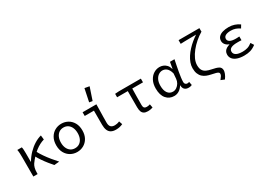

<svg xmlns="http://www.w3.org/2000/svg" viewBox="8 -1810 4183 3006"><g transform="rotate(-30 2100.0 -307.5)"><path d="M109.8 0V-352.6Q109.8 -382 108.4 -417.8Q107 -453.6 100.3 -486.1H181.8Q187.2 -466.8 188.9 -435.9Q190.5 -404.9 190.5 -372.7V-220.6H194.5Q235 -290.4 290.3 -347.4Q345.7 -404.4 408.6 -443.5Q471.5 -482.6 533.4 -498.1L542 -420.3Q502.8 -409.6 462 -388.5Q421.1 -367.4 380.7 -336.3Q340.2 -305.2 300.6 -263.9Q261 -222.7 224.4 -171.5Q206.6 -145.6 196.9 -108.9Q187.1 -72.3 187.1 -25.3V0ZM484.1 8.2Q453.2 -27.4 416.6 -72.9Q379.9 -118.3 345.6 -168.6Q311.2 -218.8 285.1 -269L340.3 -321.6Q366.6 -269.1 406 -212.1Q445.3 -155.2 490.2 -100.5Q535.1 -45.8 577 0Z M900 12Q835.9 12 782.3 -18.1Q728.7 -48.1 696.2 -105Q663.7 -161.9 663.7 -242.4Q663.7 -323.5 696.2 -380.8Q728.7 -438 782.3 -468Q835.9 -498.1 900 -498.1Q964.1 -498.1 1017.7 -468Q1071.3 -438 1103.8 -380.8Q1136.3 -323.5 1136.3 -242.4Q1136.3 -161.9 1103.8 -105Q1071.3 -48.1 1017.7 -18.1Q964.1 12 900 12ZM900 -56.5Q946.3 -56.5 980.4 -79.7Q1014.5 -102.9 1032.9 -144.8Q1051.3 -186.7 1051.3 -242.4Q1051.3 -298.1 1032.9 -340.3Q1014.5 -382.6 980.4 -406.1Q946.3 -429.6 900 -429.6Q853.7 -429.6 819.9 -406.1Q786.2 -382.6 767.4 -340.3Q748.7 -298.1 748.7 -242.4Q748.7 -186.7 767.4 -144.8Q786.2 -102.9 819.9 -79.7Q853.7 -56.5 900 -56.5Z M1600.1 12Q1546.1 12 1512.4 -7.6Q1478.7 -27.2 1462.8 -66.4Q1446.9 -105.6 1446.9 -163V-419.1H1280.5V-486.1H1529.9Q1529.1 -431.7 1527.7 -373.9Q1526.3 -316 1525.2 -260.7Q1524.2 -205.5 1524.2 -157Q1524.2 -104.5 1547.9 -80.5Q1571.5 -56.5 1618.3 -56.5Q1636.7 -56.5 1659 -61.3Q1681.3 -66.1 1703.7 -76.3L1724.5 -14.7Q1699.5 -3.5 1669.9 4.3Q1640.2 12 1600.1 12ZM1504 -559.3 1446.9 -568.9 1494.6 -799 1579.7 -783.9Z M2176 12Q2132.5 12 2106.6 -3.8Q2080.8 -19.7 2069.8 -50.6Q2058.9 -81.5 2058.9 -126.6V-419.1H1866.1V-481.4L1935.8 -486.1H2333.9V-419.1H2139.7Q2137.9 -341.7 2137.1 -266.1Q2136.2 -190.5 2136.2 -120.6Q2136.2 -86.4 2150.8 -71.5Q2165.4 -56.5 2194.2 -56.5Q2208.9 -56.5 2223.9 -59Q2238.9 -61.6 2254.6 -66.7L2266.5 -3.2Q2249.8 3.1 2226.2 7.5Q2202.6 12 2176 12Z M2653.5 12Q2566.4 12 2511.9 -51.5Q2457.5 -115.1 2457.5 -234.2Q2457.5 -318.1 2488.3 -376.9Q2519 -435.7 2568.7 -466.9Q2618.3 -498.1 2675.4 -498.1Q2708.4 -498.1 2740.2 -485.8Q2771.9 -473.5 2797.6 -446Q2823.4 -418.4 2837.2 -370.9H2839.9L2860.3 -486.1H2941.8Q2931.8 -438.1 2921.2 -385.6Q2910.7 -333.1 2901.6 -281.8Q2892.6 -230.4 2886.7 -185.4Q2880.8 -140.4 2880.8 -106.8Q2880.8 -82.4 2895 -69.5Q2909.1 -56.5 2928.8 -56.5Q2937.1 -56.5 2946 -58.6Q2955 -60.7 2962.7 -63.7L2974.5 -0.9Q2964.6 3.5 2948.8 7.8Q2933 12 2911.4 12Q2868.4 12 2842.2 -12.1Q2815.9 -36.2 2815.6 -86.8H2812.9Q2749.6 12 2653.5 12ZM2670.2 -57.2Q2704.5 -57.2 2735.5 -77.7Q2766.4 -98.3 2787 -132.7Q2807.5 -167.1 2810.8 -207.9L2818 -299.5Q2808.3 -339.1 2793 -364.8Q2777.7 -390.4 2759.6 -404.1Q2741.4 -417.9 2723 -423.4Q2704.7 -428.9 2688.1 -428.9Q2651.3 -428.9 2617.9 -407Q2584.6 -385 2563.5 -342.1Q2542.5 -299.2 2542.5 -234.9Q2542.5 -150.9 2576.2 -104Q2610 -57.2 2670.2 -57.2Z M3467.2 184.2 3401.4 157.4Q3427.7 124.7 3438.8 106.9Q3449.9 89.1 3449.9 68.8Q3449.9 54 3438.7 44.4Q3427.4 34.8 3399.2 26.5Q3370.9 18.3 3318.4 8Q3278.3 0 3241.5 -14.7Q3204.7 -29.4 3176.4 -55.4Q3148.2 -81.5 3131.9 -122.2Q3115.7 -162.9 3115.7 -222.4Q3115.7 -270.3 3133.3 -318.7Q3150.9 -367.1 3181.4 -413.8Q3211.8 -460.4 3251.6 -503.3Q3291.3 -546.1 3336.2 -583.4Q3381.1 -620.8 3426.6 -650.4Q3401.7 -650 3366 -649.8Q3330.2 -649.6 3290.2 -649.3Q3250.2 -648.9 3212.5 -648Q3174.7 -647.2 3146.4 -645.4V-712.4H3522.9V-645.4H3518.2Q3459.3 -610.5 3402.4 -561.3Q3345.6 -512 3300 -455Q3254.4 -398 3227.6 -339.4Q3200.7 -280.7 3200.7 -226.1Q3200.7 -168.7 3220.8 -135.2Q3240.9 -101.7 3278.2 -84.6Q3315.5 -67.5 3366.6 -57.7Q3447 -42.9 3485.6 -21.4Q3524.1 0 3524.1 49.9Q3524.1 71.9 3510.9 107.3Q3497.6 142.7 3467.2 184.2Z M3920 12Q3849 12 3797.5 -5.5Q3746 -23 3718.5 -56Q3691 -89 3691 -134Q3691 -169 3706 -193Q3721 -217 3746.5 -232Q3772 -247 3802 -255V-259Q3759 -275 3737 -304Q3715 -333 3715 -367Q3715 -412 3742 -441Q3769 -470 3816.5 -484Q3864 -498 3925 -498Q3979 -498 4028 -482Q4077 -466 4118 -436L4085 -381Q4048 -407 4009.5 -420Q3971 -433 3927 -433Q3866 -433 3831.5 -414Q3797 -395 3797 -357Q3797 -324 3831 -304Q3865 -284 3938 -284Q3952 -284 3966.5 -285Q3981 -286 3999 -287V-219Q3978 -221 3959.5 -221Q3941 -221 3923 -221Q3848 -221 3810.5 -201.5Q3773 -182 3773 -141Q3773 -101 3811.5 -77.5Q3850 -54 3929 -54Q3974 -54 4015 -66Q4056 -78 4099 -112L4134 -57Q4081 -17 4031.5 -2.5Q3982 12 3920 12Z"/></g></svg>

Font: Source Code Pro ExtraLight
Style: Regular
Weight: 200
Monospace: yes
Designer: Paul D. Hunt, Teo Tuominen
Foundry: Adobe
Version: Version 1.026;hotconv 1.1.0;makeotfexe 2.6.0